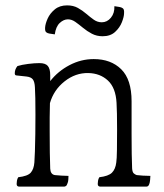

<svg xmlns="http://www.w3.org/2000/svg" viewBox="-20 -775 610 715"><path d="M52 -80Q42 -80 42 -90Q42 -94 43 -101.5Q44 -109 48 -115Q83 -119 94.5 -132Q106 -145 108 -170Q109 -183 110 -211Q111 -239 111.5 -275.5Q112 -312 112 -348Q112 -382 111.5 -409.5Q111 -437 110 -450Q109 -470 102.5 -479Q96 -488 79 -490L42 -494Q35 -494 35 -502Q35 -517 45 -529Q61 -534 85 -537Q109 -540 127 -540Q149 -540 158 -529.5Q167 -519 167 -495Q167 -485 167 -473Q196 -510 239 -532.5Q282 -555 329 -555Q393 -555 431.5 -517Q470 -479 470 -398V-277Q470 -233 470.5 -202.5Q471 -172 472 -148Q473 -134 478 -129.5Q483 -125 489 -123Q496 -122 511.5 -121Q527 -120 540 -120Q540 -115 539 -105Q538 -95 536 -90Q533 -80 525 -80H354Q344 -80 344 -90Q344 -94 345 -101.5Q346 -109 350 -115Q384 -119 397 -132Q410 -145 413 -170Q415 -182 415.5 -217Q416 -252 416 -293Q416 -324 415.5 -351Q415 -378 414 -392Q411 -448 382 -475Q353 -502 309 -503Q261 -504 220.5 -472Q180 -440 166 -391Q165 -365 165 -338Q165 -311 165 -286Q165 -241 165.5 -207Q166 -173 167 -147Q168 -126 184 -123Q191 -122 209 -121Q227 -120 235 -120Q235 -115 234.5 -107Q234 -99 232 -94Q229 -84 225 -82Q221 -80 219 -80ZM425 -749Q432 -748 437.5 -744Q443 -740 442 -726Q442 -713 434 -692.5Q426 -672 408.5 -656Q391 -640 362 -640Q340 -640 322 -649.5Q304 -659 289 -671.5Q274 -684 260.5 -693.5Q247 -703 233 -703Q217 -703 202.5 -689.5Q188 -676 184 -647L164 -650Q157 -651 152 -655Q147 -659 148 -673Q149 -687 157.5 -706Q166 -725 184 -740Q202 -755 230 -755Q253 -755 270 -745.5Q287 -736 301.5 -723.5Q316 -711 329.5 -701.5Q343 -692 359 -692Q379 -692 393 -709Q407 -726 406 -752Z"/></svg>

Font: Gowun Batang
Style: Regular
Weight: 400
Designer: Yanghee Ryu
Foundry: Yanghee Ryu
Version: Version 2.000